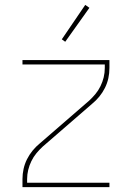

<svg xmlns="http://www.w3.org/2000/svg" viewBox="-20 -766 540 786"><path d="M72 0V-33Q72 -54 76.5 -74.5Q81 -95 90.5 -114Q100 -133 113.5 -149.5Q127 -166 143 -179L345 -354Q359 -367 371 -381.5Q383 -396 391.5 -413.5Q400 -431 404.5 -449.5Q409 -468 409 -488V-502H72V-520H428V-488Q428 -466 423.5 -445.5Q419 -425 409.5 -406Q400 -387 386.5 -370.5Q373 -354 357 -341L155 -166Q141 -153 129 -138.5Q117 -124 108.5 -106.5Q100 -89 95.5 -70.5Q91 -52 91 -33V-18H428V0ZM247 -595 233 -605 329 -746 346 -734Z"/></svg>

Font: Iosevka Curly Thin
Style: Regular
Weight: 100
Monospace: yes
Designer: Belleve Invis
Foundry: Belleve Invis
Version: Version 22.1.2; ttfautohint (v1.8.4)